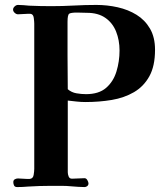

<svg xmlns="http://www.w3.org/2000/svg" viewBox="-20 -754 664 779"><path d="M465 -549Q465 -591 451 -626Q437 -661 407.5 -681.5Q378 -702 333 -702Q323 -702 313 -702.5Q303 -703 293 -703Q268 -703 261 -698.5Q254 -694 254 -666Q254 -598 254 -529Q254 -460 255 -392Q270 -379 290 -375.5Q310 -372 329 -372Q381 -372 410.5 -397.5Q440 -423 452.5 -464Q465 -505 465 -549ZM609 -552Q609 -486 586 -444.5Q563 -403 523.5 -380Q484 -357 433.5 -348.5Q383 -340 327 -340Q309 -340 291 -342Q273 -344 255 -346Q255 -273 255 -200.5Q255 -128 255 -55Q255 -47 258.5 -38Q262 -29 272 -29Q285 -29 297.5 -30Q310 -31 323 -31Q330 -31 334.5 -23Q339 -15 339 -10Q339 -3 334 1Q329 5 323 5Q310 5 297 4Q284 3 270 2Q250 0 229 0Q208 0 188 0Q140 0 93 3Q82 4 71.5 4.5Q61 5 50 5Q40 5 37 -1.5Q34 -8 34 -15Q34 -23 40 -26.5Q46 -30 53 -30Q62 -30 71 -29Q80 -28 90 -28Q92 -28 95 -28Q98 -28 100 -28Q114 -29 116.5 -44Q119 -59 119 -69V-658Q119 -666 117 -681.5Q115 -697 103 -698Q100 -698 97.5 -698Q95 -698 93 -698Q83 -698 73 -697Q63 -696 53 -696Q46 -696 39.5 -702Q33 -708 33 -715Q33 -722 39.5 -728Q46 -734 53 -734Q64 -734 75.5 -733Q87 -732 98 -731Q121 -730 143.5 -729.5Q166 -729 188 -729Q234 -729 279.5 -731.5Q325 -734 371 -734Q415 -734 457.5 -724.5Q500 -715 534 -694Q568 -673 588.5 -638Q609 -603 609 -552Z"/></svg>

Font: Kaisei Tokumin
Style: Bold
Weight: 700
Designer: Font-Kai, 金井和夫
Foundry: KAZUO KANAI
Version: Version 5.003